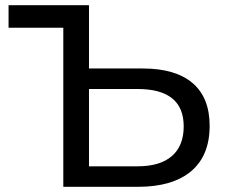

<svg xmlns="http://www.w3.org/2000/svg" viewBox="-20 -720 868 740"><path d="M788 -235Q788 -120 716.5 -60Q645 0 512 0H224V-613H13V-700H323V-456H531Q656 -456 722 -400Q788 -344 788 -235ZM688 -233Q688 -377 510 -377H323V-79H510Q597 -79 642.5 -118.5Q688 -158 688 -233Z"/></svg>

Font: CMG Sans Medium
Style: Regular
Weight: 500
Designer: Julieta Ulanovsky
Foundry: Julieta Ulanovsky
Version: Version 7.200